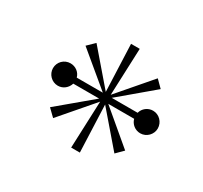

<svg xmlns="http://www.w3.org/2000/svg" viewBox="-111 -782 849 803"><g transform="rotate(30 314.0 -380.5)"><path d="M531.5 -435C506.5 -435 485.5 -418 479.5 -395H354.5L513.5 -529L480.5 -562L344.5 -404L353.5 -631H311.5L320.5 -404L184.5 -562L150.5 -529L311.5 -395H185.5C179.5 -418 158.5 -434 133.5 -434C103.5 -434 79.5 -410 79.5 -380C79.5 -351 103.5 -326 133.5 -326C158.5 -326 178.5 -343 185.5 -366H310.5L150.5 -232L184.5 -199L320.5 -357L311.5 -130H353.5L344.5 -357L480.5 -199L513.5 -232L354.5 -366H479.5C485.5 -343 506.5 -326 531.5 -326C561.5 -326 585.5 -351 585.5 -380C585.5 -410 561.5 -435 531.5 -435Z"/></g></svg>

Font: Beautique Display Medium
Style: Bold
Weight: 900
Italic angle: -12°
Designer: Nhat-Quang Ngo
Version: Version 1.100;Glyphs 3.2.3 (3260)